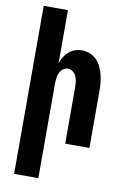

<svg xmlns="http://www.w3.org/2000/svg" viewBox="-102 -794 704 1069"><g transform="rotate(10 250.0 -260.0)"><path d="M56 215V-735H193V-434Q199 -453 209.5 -470.5Q220 -488 235.5 -501.5Q251 -515 270.5 -521.5Q290 -528 310 -528Q333 -528 355 -519Q377 -510 393 -493.5Q409 -477 419 -455.5Q429 -434 434.5 -411.5Q440 -389 442 -366Q444 -343 444 -320V0H307V-320Q307 -335 305 -350.5Q303 -366 297 -380Q291 -394 278 -404Q265 -414 250 -414Q235 -414 222 -404Q209 -394 203 -380Q197 -366 195 -350.5Q193 -335 193 -320V215Z"/></g></svg>

Font: Iosevka Term Curly Heavy
Style: Regular
Weight: 900
Designer: Belleve Invis
Foundry: Belleve Invis
Version: Version 32.3.0